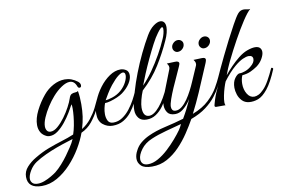

<svg xmlns="http://www.w3.org/2000/svg" viewBox="-197 -797 1939 1285"><g transform="rotate(-10 772.5 -155.0)"><path d="M-10 319Q-105 319 -105 241Q-105 204 -79 175Q-53 146 -17 125Q33 95 81 77Q129 59 173 45.5Q217 32 255 16Q264 -10 270 -41.5Q276 -73 279 -103Q282 -133 282 -155Q282 -178 279 -185Q268 -164 249.5 -133Q231 -102 206.5 -71.5Q182 -41 155 -21Q128 -1 100 -1Q90 -1 81 -4Q53 -16 40.5 -38Q28 -60 28 -88Q28 -133 54 -185Q80 -237 116 -280Q145 -315 184 -336Q223 -357 263 -357Q309 -357 349 -326Q364 -314 364 -300Q364 -285 352 -285Q342 -285 338 -298Q324 -335 293 -335Q268 -335 236 -313.5Q204 -292 176 -260Q152 -233 129.5 -198Q107 -163 92.5 -129Q78 -95 78 -70Q78 -53 86 -41Q94 -29 111 -29Q134 -29 159.5 -51Q185 -73 208.5 -105Q232 -137 249.5 -170Q267 -203 274 -225Q281 -248 293 -253.5Q305 -259 317 -259Q329 -259 337 -265Q341 -243 342.5 -220.5Q344 -198 344 -175Q344 -129 338.5 -91Q333 -53 320 -10Q356 -32 382.5 -65.5Q409 -99 426.5 -133.5Q444 -168 455 -193Q467 -193 467 -184Q454 -157 434.5 -118Q415 -79 385.5 -42.5Q356 -6 312 14Q295 62 263.5 115Q232 168 189 214.5Q146 261 95 290Q44 319 -10 319ZM-34 299Q-12 299 12.5 289.5Q37 280 59 267Q81 254 93 245Q116 227 140 200Q164 173 182 148Q199 124 217 97.5Q235 71 246 45L205 58Q172 68 132.5 82.5Q93 97 54 115Q15 133 -17 154Q-45 173 -63.5 204Q-82 235 -82 258Q-82 275 -70.5 287Q-59 299 -34 299Z M527 4Q490 4 460.5 -20Q431 -44 431 -93Q431 -134 449.5 -180Q468 -226 498.5 -266.5Q529 -307 566.5 -332.5Q604 -358 642 -358Q661 -358 679 -347Q697 -336 697 -309Q697 -284 678 -254Q659 -224 624 -198Q609 -187 586 -177Q563 -167 540 -160.5Q517 -154 502 -154Q497 -142 492.5 -122Q488 -102 488 -81Q488 -56 498 -36Q508 -16 535 -16Q568 -16 596.5 -35Q625 -54 647.5 -83Q670 -112 686 -142Q702 -172 711 -193Q723 -193 723 -184Q710 -156 693.5 -123Q677 -90 654.5 -61.5Q632 -33 600.5 -14.5Q569 4 527 4ZM509 -172Q523 -172 556 -182.5Q589 -193 616 -216Q642 -239 656 -266.5Q670 -294 670 -313Q670 -335 654 -335Q642 -335 621 -319Q600 -303 569 -265Q550 -241 533 -213Q516 -185 509 -172Z M758 3Q721 3 703.5 -19.5Q686 -42 686 -73Q686 -105 695 -139Q704 -173 711 -196Q727 -252 751.5 -315.5Q776 -379 805.5 -440.5Q835 -502 864 -551Q887 -590 913.5 -609.5Q940 -629 960 -629Q976 -629 985.5 -617.5Q995 -606 995 -583Q995 -567 989.5 -545Q984 -523 971 -495Q936 -417 887.5 -339Q839 -261 765 -193Q753 -165 745 -133Q737 -101 737 -81Q737 -19 779 -19Q811 -19 850 -65.5Q889 -112 924 -193Q928 -193 932 -191.5Q936 -190 936 -184Q925 -157 908.5 -124.5Q892 -92 870.5 -63Q849 -34 821 -15.5Q793 3 758 3ZM773 -225Q809 -262 843 -310.5Q877 -359 906.5 -411.5Q936 -464 956 -511Q963 -526 967.5 -544Q972 -562 972 -574Q972 -588 965 -588Q961 -588 953 -580.5Q945 -573 932 -555Q913 -530 890.5 -487Q868 -444 845 -395Q822 -346 803 -300.5Q784 -255 773 -225Z M952 0Q915 0 900 -21.5Q885 -43 885 -71Q885 -86 888.5 -101.5Q892 -117 897 -130L964 -301Q967 -309 967 -315Q967 -325 962 -332.5Q957 -340 955 -343L1010 -345Q1025 -346 1031.5 -341.5Q1038 -337 1038 -331Q1038 -325 1031 -309Q1021 -285 1004 -249Q987 -213 970.5 -175Q954 -137 942.5 -104Q931 -71 931 -53Q931 -40 937.5 -31Q944 -22 960 -22Q981 -22 1001.5 -38.5Q1022 -55 1040 -81Q1058 -107 1073.5 -137Q1089 -167 1100 -193Q1112 -193 1112 -184Q1102 -159 1086 -127Q1070 -95 1049.5 -66.5Q1029 -38 1004.5 -19Q980 0 952 0ZM1041 -407Q1028 -407 1018.5 -417Q1009 -427 1009 -441Q1009 -458 1023 -471.5Q1037 -485 1054 -485Q1068 -485 1078 -476Q1088 -467 1088 -453Q1088 -435 1074 -421Q1060 -407 1041 -407Z M739 319Q687 319 665.5 298.5Q644 278 644 250Q644 223 659 196Q673 167 698 146.5Q723 126 753 112Q804 88 870.5 73Q937 58 998 40Q1006 26 1014.5 11Q1023 -4 1030 -18Q1050 -58 1067 -97.5Q1084 -137 1109 -183Q1100 -183 1100 -193L1144 -294Q1145 -296 1146 -299.5Q1147 -303 1147 -307Q1147 -318 1142 -325.5Q1137 -333 1135 -336L1190 -338H1195Q1217 -338 1217 -324Q1217 -317 1211 -302L1131 -114Q1117 -81 1101 -48Q1085 -15 1068 19Q1138 -8 1179.5 -47.5Q1221 -87 1243.5 -126.5Q1266 -166 1278 -193Q1290 -193 1290 -184Q1280 -162 1264 -131.5Q1248 -101 1222 -67.5Q1196 -34 1155 -3Q1114 28 1052 51Q1028 94 997 140.5Q966 187 927 227.5Q888 268 841.5 293.5Q795 319 739 319ZM715 299Q748 299 783.5 279Q819 259 852 228.5Q885 198 912.5 166Q940 134 957 110Q963 102 968 92Q973 82 978 72Q930 85 872 100.5Q814 116 770 135Q722 155 695 191.5Q668 228 668 257Q668 276 679.5 287.5Q691 299 715 299ZM1219 -400Q1206 -400 1196.5 -410Q1187 -420 1187 -434Q1187 -451 1201 -464.5Q1215 -478 1232 -478Q1246 -478 1256 -469Q1266 -460 1266 -446Q1266 -428 1252 -414Q1238 -400 1219 -400Z M1452 7Q1424 4 1406 -14.5Q1388 -33 1380 -58Q1372 -83 1372 -104Q1372 -144 1390 -168.5Q1408 -193 1423 -194Q1439 -193 1462 -201.5Q1485 -210 1502 -225Q1531 -248 1531 -272Q1531 -297 1502 -297Q1486 -297 1461.5 -286Q1437 -275 1405 -248Q1365 -214 1322 -157Q1316 -144 1308 -118.5Q1300 -93 1294.5 -66Q1289 -39 1289 -20Q1289 -5 1294 0H1231Q1220 0 1220 -9Q1220 -12 1221 -14Q1222 -16 1223 -22Q1237 -74 1256.5 -114Q1276 -154 1289 -184Q1280 -181 1279 -185.5Q1278 -190 1278 -193Q1285 -209 1301.5 -244.5Q1318 -280 1340.5 -326.5Q1363 -373 1389 -424Q1415 -475 1441 -522Q1467 -570 1483.5 -590Q1500 -610 1524 -610Q1533 -610 1545.5 -607Q1558 -604 1568 -606Q1546 -587 1513 -536.5Q1480 -486 1443 -419Q1406 -352 1372 -282Q1362 -262 1353 -240Q1344 -218 1336 -196Q1357 -222 1384 -250Q1411 -278 1440.5 -301.5Q1470 -325 1499 -336Q1532 -348 1554 -348Q1577 -348 1587.5 -337Q1598 -326 1598 -309Q1598 -290 1583 -263.5Q1568 -237 1542 -218Q1520 -203 1496 -192Q1472 -181 1439 -178Q1433 -164 1430.5 -149.5Q1428 -135 1428 -121Q1428 -82 1446 -52.5Q1464 -23 1493 -23Q1507 -23 1523.5 -31Q1540 -39 1558 -58Q1578 -78 1598 -113.5Q1618 -149 1638 -193Q1650 -193 1650 -184Q1614 -97 1580 -55Q1546 -13 1514.5 -1.5Q1483 10 1452 7Z"/></g></svg>

Font: Great Vibes
Style: Regular
Weight: 400
Designer: Robert E. Leuschke, Viktoriya Grabowska, Viviana Monsalve, Eben Sorkin
Foundry: Robert E. Leuschke
Version: Version 1.103; ttfautohint (v1.8.4.7-5d5b)